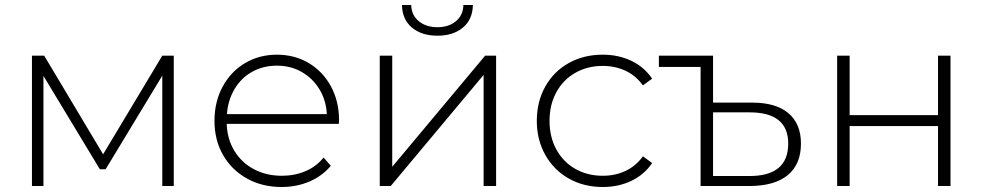

<svg xmlns="http://www.w3.org/2000/svg" viewBox="-20 -745 3935 769"><path d="M676 -522V0H630V-442L403 -67H380L154 -441V0H108V-522H157L393 -127L630 -522Z M1337 -249H888Q890 -188 919 -140.5Q948 -93 997.5 -67Q1047 -41 1109 -41Q1160 -41 1203.5 -59.5Q1247 -78 1276 -114L1305 -81Q1271 -40 1219.5 -18Q1168 4 1108 4Q1030 4 969 -30Q908 -64 873.5 -124Q839 -184 839 -261Q839 -337 871.5 -397.5Q904 -458 961 -492Q1018 -526 1089 -526Q1160 -526 1216.5 -492.5Q1273 -459 1305.5 -399Q1338 -339 1338 -263ZM889 -288H1289Q1286 -344 1259 -388Q1232 -432 1188 -457Q1144 -482 1089 -482Q1034 -482 990 -457.5Q946 -433 919.5 -388.5Q893 -344 889 -288Z M1501 -522H1551V-77L1923 -522H1967V0H1917V-445L1545 0H1501ZM1590 -725H1627Q1628 -684 1657.5 -660Q1687 -636 1732 -636Q1777 -636 1806 -660Q1835 -684 1836 -725H1874Q1873 -667 1834 -634.5Q1795 -602 1732 -602Q1669 -602 1630 -634.5Q1591 -667 1590 -725Z M2130 -261Q2130 -338 2164 -398.5Q2198 -459 2258 -492.5Q2318 -526 2394 -526Q2457 -526 2508.5 -501.5Q2560 -477 2592 -430L2555 -403Q2527 -442 2485.5 -461.5Q2444 -481 2394 -481Q2333 -481 2284.5 -453.5Q2236 -426 2208.5 -376Q2181 -326 2181 -261Q2181 -196 2208.5 -146Q2236 -96 2284.5 -68.5Q2333 -41 2394 -41Q2444 -41 2485.5 -60.5Q2527 -80 2555 -119L2592 -92Q2560 -45 2508.5 -20.5Q2457 4 2394 4Q2318 4 2258 -30Q2198 -64 2164 -124.5Q2130 -185 2130 -261Z M3188 -170Q3188 -87 3135 -43.5Q3082 0 2981 0H2786V-477H2619V-522H2836V-334H2993Q3088 -334 3138 -291.5Q3188 -249 3188 -170ZM3137 -170Q3137 -295 2982 -295H2836V-40H2982Q3137 -40 3137 -170Z M3333 -522H3383V-284H3737V-522H3787V0H3737V-240H3383V0H3333Z"/></svg>

Font: Montserrat Atlas Light
Style: Regular
Weight: 300
Designer: Julieta Ulanovsky
Foundry: Julieta Ulanovsky
Version: Version 7.200